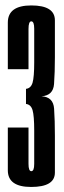

<svg xmlns="http://www.w3.org/2000/svg" viewBox="-20 -700 240 724"><path d="M97.5 5Q187 5 187 -49.2Q187 -103.5 187 -188.5Q187 -246 184 -290.2Q181 -334.5 136.5 -337Q180.5 -339.5 183.8 -383.2Q187 -427 187 -484Q187 -567 187 -623.2Q187 -679.5 98 -679.5Q9.5 -679.5 9.5 -614.8Q9.5 -550 9.5 -439H87.5Q87.5 -562 87.5 -590.8Q87.5 -619.5 98 -619.5Q109 -619.5 109 -592Q109 -564.5 109 -465Q109 -409.5 102.8 -388.2Q96.5 -367 78 -365V-308Q96.5 -306 102.8 -284.5Q109 -263 109 -207.5Q109 -109 109 -81.8Q109 -54.5 98 -54.5Q87.5 -54.5 87.5 -82.2Q87.5 -110 87.5 -219H9.5Q9.5 -120.5 9.5 -57.8Q9.5 5 97.5 5Z"/></svg>

Font: Anybody UltraCondensed
Style: Regular
Weight: 400
Width: 1
Version: Version 1.113;gftools[0.9.25]